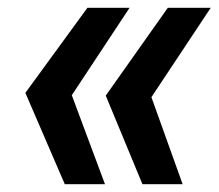

<svg xmlns="http://www.w3.org/2000/svg" viewBox="-20 -552 560 492"><path d="M45 -314 204 -532H312L164 -308L249 -80H146ZM251 -307 410 -532H520L368 -303L448 -80H345Z"/></svg>

Font: Mona Sans SemiBold
Style: Italic
Weight: 600
Italic angle: -11.7°
Designer: Deni Anggara
Foundry: GitHub
Version: Version 2.000